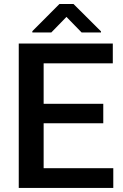

<svg xmlns="http://www.w3.org/2000/svg" viewBox="-20 -925 605 945"><path d="M537.6 -97.2V0H72.3V-710.9H535.2V-613.3H194.8V-414.1H488.3V-318.4H194.8V-97.2ZM341.8 -905.3 477.1 -770.5V-765.1H381.8L307.1 -841.8L232.4 -765.1H139.2V-771.5L272.5 -905.3Z"/></svg>

Font: Vazirmatn RD FD Medium
Style: Regular
Weight: 500
Designer: Saber Rastikerdar
Foundry: Saber Rastikerdar
Version: Version 33.003